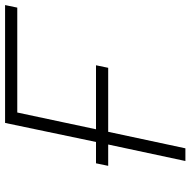

<svg xmlns="http://www.w3.org/2000/svg" viewBox="-17 -733 750 756"><g transform="rotate(-90 358.0 -355.0)"><path d="M102 0H152L217 -304H469L479 -352H227L293 -662H706L716 -710H252L177 -352H93L83 -304H167Z"/></g></svg>

Font: Geist ExtraLight
Style: Italic
Weight: 200
Italic angle: -12°
Designer: Basement.studio, Andrés Briganti, Mateo Zaragoza
Foundry: Basement.studio, Vercel, Andrés Briganti, Guido Ferreyra, Mateo Zaragoza
Version: Version 1.500